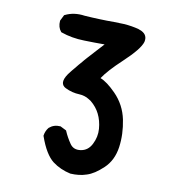

<svg xmlns="http://www.w3.org/2000/svg" viewBox="-70 -518 641 711"><g transform="rotate(10 250.0 -162.5)"><path d="M241.2 130.9Q202.6 122.6 173.3 100.6Q158.2 88.9 144.8 66.9Q131.3 44.9 119.6 11.7L119.1 10.3V9.3Q121.6 -8.3 132.3 -21.5L132.8 -22Q150.4 -37.1 174.3 -35.2H175.3L176.3 -34.7L195.8 -24.9L197.8 -23.9L198.7 -22Q208.5 1 223.6 22.9Q237.3 42.5 263.7 38.6Q291 34.7 304.7 7.8Q319.3 -20.5 316.9 -50.8Q314.5 -81.5 302.2 -106Q296.4 -117.7 288.1 -127.9Q279.8 -138.2 269 -147Q264.6 -149.9 260.3 -152.6Q255.9 -155.3 251.5 -157.5Q247.1 -159.7 242.4 -160.9Q237.8 -162.1 233.2 -163.1Q228.5 -164.1 223.6 -164.1Q209.5 -164.6 196 -168Q182.6 -171.4 169.9 -177.7Q166.5 -179.2 164.1 -181.2Q142.6 -198.7 175.8 -239.7Q178.7 -243.7 182.1 -247.6Q185.5 -251.5 188.7 -255.4Q191.9 -259.3 195.1 -263.2Q198.2 -267.1 201.2 -270.8Q204.1 -274.4 207.3 -277.8Q210.4 -281.2 213.4 -284.9Q216.3 -288.6 219.2 -292Q222.2 -295.4 225.1 -298.6Q228 -301.8 231 -305.2Q233.9 -308.6 236.8 -311.5Q248.5 -324.7 260.3 -337.4Q272 -350.1 283.2 -362.3Q264.2 -362.3 244.9 -362.5Q225.6 -362.8 206.1 -363.3Q159.2 -364.3 119.1 -378.4L117.7 -378.9L116.7 -379.9Q103.5 -395.5 105.5 -419.4V-420.4L106 -421.4L115.7 -440.9L116.7 -442.9L118.7 -443.8Q151.4 -460 191.9 -454.1Q206.1 -453.1 219.7 -452.4Q233.4 -451.7 247.3 -451.2Q261.2 -450.7 275.1 -450.4Q289.1 -450.2 303.2 -450.2Q322.3 -450.2 339.1 -449.2Q356 -448.2 370.1 -445.8Q384.3 -443.4 396 -440.4Q403.3 -438 409.2 -435.1Q415 -432.1 419.2 -428.2Q423.3 -424.3 425.5 -419.4Q427.7 -414.6 428 -408.9Q428.2 -403.3 426.8 -397Q418.5 -368.7 360.8 -314.9Q310.5 -268.1 290 -236.8Q314.9 -227.5 348.6 -193.4Q387.2 -154.3 398.4 -100.1Q409.2 -46.9 402.3 2.9Q395 53.7 362.3 84.5Q346.2 99.6 331.3 109.4Q316.4 119.1 302.2 123.5Q288.1 128.4 272.9 130.1Q257.8 131.8 241.7 130.9Z"/></g></svg>

Font: NaikaiFont
Style: SemiBold
Weight: 600
Version: Version 1.89